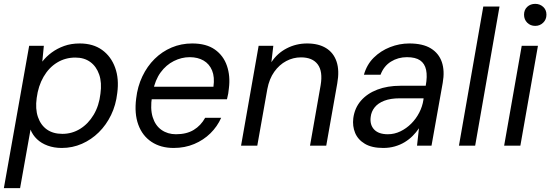

<svg xmlns="http://www.w3.org/2000/svg" viewBox="-34 -754 2849 994"><path d="M-14 220 117 -517H193L185 -435Q205 -461 233.5 -482Q262 -503 298 -516Q334 -529 379 -529Q448 -529 494.5 -495.5Q541 -462 562 -404Q583 -346 573 -272Q566 -210 541 -158.5Q516 -107 477.5 -69Q439 -31 390 -9.5Q341 12 286 12Q246 12 213 0Q180 -12 157.5 -33.5Q135 -55 124 -83L70 220ZM289 -61Q339 -61 381 -87Q423 -113 451 -160Q479 -207 486 -269Q494 -326 479.5 -368Q465 -410 433.5 -433Q402 -456 356 -456Q304 -456 261.5 -430Q219 -404 191.5 -356.5Q164 -309 156 -247Q148 -190 162.5 -148Q177 -106 209 -83.5Q241 -61 289 -61Z M865 12Q798 12 750.5 -19.5Q703 -51 682 -108.5Q661 -166 671 -244Q678 -306 703 -358.5Q728 -411 766.5 -449Q805 -487 854.5 -508Q904 -529 961 -529Q1034 -529 1078.5 -497.5Q1123 -466 1141 -413Q1159 -360 1151 -297Q1150 -284 1147.5 -269.5Q1145 -255 1141 -240H732L743 -305H1071Q1078 -355 1064 -389Q1050 -423 1020 -440.5Q990 -458 948 -458Q906 -458 866 -438Q826 -418 797.5 -379Q769 -340 758 -282L753 -254Q743 -191 756.5 -147.5Q770 -104 802 -81.5Q834 -59 877 -59Q932 -59 969 -81.5Q1006 -104 1028 -144H1111Q1091 -99 1055.5 -64Q1020 -29 971.5 -8.5Q923 12 865 12Z M1214 0 1305 -517H1381L1371 -432Q1401 -478 1450 -503.5Q1499 -529 1556 -529Q1615 -529 1654 -505Q1693 -481 1708.5 -435Q1724 -389 1712 -322L1655 0H1571L1626 -313Q1638 -384 1611 -420.5Q1584 -457 1524 -457Q1484 -457 1448 -438Q1412 -419 1386 -382.5Q1360 -346 1350 -293L1298 0Z M1950 12Q1891 12 1855 -9.5Q1819 -31 1804.5 -66Q1790 -101 1795 -142Q1802 -195 1834.5 -232.5Q1867 -270 1919.5 -290Q1972 -310 2039 -310H2170Q2179 -359 2172 -392Q2165 -425 2141 -441.5Q2117 -458 2073 -458Q2027 -458 1990 -435Q1953 -412 1936 -367H1850Q1865 -420 1901 -455.5Q1937 -491 1985.5 -510Q2034 -529 2085 -529Q2155 -529 2196.5 -503.5Q2238 -478 2253.5 -432.5Q2269 -387 2258 -325L2200 0H2125L2135 -90Q2121 -69 2102.5 -50.5Q2084 -32 2061 -18Q2038 -4 2010 4Q1982 12 1950 12ZM1974 -59Q2008 -59 2039 -74Q2070 -89 2095 -114Q2120 -139 2136.5 -171Q2153 -203 2158 -237L2159 -245H2035Q1988 -245 1955.5 -232.5Q1923 -220 1905.5 -198Q1888 -176 1885 -148Q1880 -108 1903 -83.5Q1926 -59 1974 -59Z M2342 0 2468 -720H2552L2426 0Z M2576 0 2667 -517H2751L2660 0ZM2737 -620Q2712 -620 2695.5 -636.5Q2679 -653 2679 -678Q2679 -703 2695.5 -718.5Q2712 -734 2737 -734Q2761 -734 2778 -718.5Q2795 -703 2795 -678Q2795 -653 2778 -636.5Q2761 -620 2737 -620Z"/></svg>

Font: DM Sans 11pt
Style: Italic
Weight: 400
Italic angle: -10°
Version: Version 4.004;gftools[0.9.30]